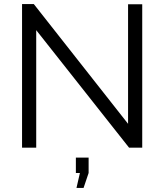

<svg xmlns="http://www.w3.org/2000/svg" viewBox="-20 -730 812 949"><path d="M159 -581V0H89V-710H147L613 -118V-709H683V0H618ZM358 199 375 125H355V49H418V125L393 199Z"/></svg>

Font: Raleway
Style: Regular
Weight: 400
Designer: Matt McInerney, Pablo Impallari, Rodrigo Fuenzalida
Foundry: Matt McInerney, Pablo Impallari, Rodrigo Fuenzalida
Version: Version 4.101;RELEASE